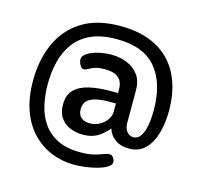

<svg xmlns="http://www.w3.org/2000/svg" viewBox="-101 -673 936 902"><g transform="rotate(15 367.0 -222.0)"><path d="M334 121Q278 121 226.5 101Q175 81 134 40Q93 -1 69.5 -64Q46 -127 46 -212Q46 -310 81 -390.5Q116 -471 189.5 -518Q263 -565 378 -565Q481 -565 553 -526.5Q625 -488 662.5 -414.5Q700 -341 700 -237Q700 -180 686 -130Q672 -80 642 -49.5Q612 -19 563 -19Q522 -19 494.5 -39.5Q467 -60 460 -89Q436 -60 407.5 -43Q379 -26 337 -26Q305 -26 276 -37.5Q247 -49 229 -74Q211 -99 211 -139Q211 -186 236.5 -211.5Q262 -237 307 -247.5Q352 -258 410 -258H447V-275Q447 -313 425.5 -331.5Q404 -350 359 -350Q328 -350 310 -343.5Q292 -337 281.5 -330.5Q271 -324 262 -324Q254 -324 248 -331.5Q242 -339 238.5 -348.5Q235 -358 235 -365Q235 -382 255.5 -395.5Q276 -409 307.5 -416.5Q339 -424 371 -424Q415 -424 449.5 -409Q484 -394 504.5 -365.5Q525 -337 525 -293V-125Q529 -100 541 -88Q553 -76 569 -76Q589 -76 601 -91Q613 -106 619.5 -129Q626 -152 628 -177Q630 -202 630 -223Q630 -355 568.5 -428Q507 -501 377 -501Q302 -501 251.5 -478Q201 -455 171.5 -414Q142 -373 129.5 -321.5Q117 -270 117 -213Q117 -160 128 -111.5Q139 -63 165.5 -25Q192 13 236.5 35Q281 57 346 57Q388 57 414 50Q440 43 456 36.5Q472 30 483 30Q496 30 503 41.5Q510 53 510 61Q510 75 493 86Q476 97 448.5 105Q421 113 390.5 117Q360 121 334 121ZM354 -86Q381 -86 402.5 -98Q424 -110 437 -129Q450 -148 450 -167V-208H420Q383 -208 355.5 -202Q328 -196 312.5 -181.5Q297 -167 297 -140Q297 -112 313 -99Q329 -86 354 -86Z"/></g></svg>

Font: Dosis ExtraLight SemiBold
Style: Regular
Weight: 600
Version: Version 3.001; ttfautohint (v1.8.2)